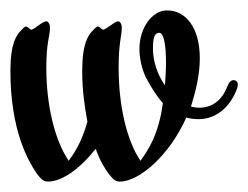

<svg xmlns="http://www.w3.org/2000/svg" viewBox="-20 -339 477 369"><path d="M436 -170C437 -173 437 -175 437 -177C437 -182 433 -185 429 -185C424 -185 420 -181 417 -173C406 -145 387 -132 363 -132C358 -132 352 -133 347 -134C356 -163 364 -195 364 -227C364 -286 337 -319 301 -319C272 -319 248 -285 248 -245C248 -228 252 -208 260 -191C271 -170 282 -153 293 -141C285 -79 263 -48 250 -30C223 -70 208 -137 208 -209C208 -259 214 -268 214 -286C214 -294 210 -298 207 -298C200 -298 184 -282 178 -282C175 -282 172 -288 168 -288C165 -288 162 -284 158 -280C150 -272 138 -256 138 -203C138 -163 143 -133 148 -105C137 -66 123 -45 112 -30C85 -70 69 -137 69 -209C69 -259 76 -268 76 -286C76 -294 72 -298 69 -298C61 -298 46 -282 40 -282C37 -282 34 -288 30 -288C27 -288 24 -284 20 -280C12 -272 0 -256 0 -203C0 -88 34 -30 51 -5C58 4 63 10 72 10C99 10 133 -14 164 -53C172 -30 182 -14 189 -5C196 4 201 10 210 10C248 10 306 -41 338 -113C346 -111 354 -110 362 -110C395 -110 423 -133 436 -170ZM274 -244C274 -257 274 -276 286 -276C295 -276 299 -252 299 -219C299 -203 298 -188 297 -175C282 -196 274 -223 274 -244Z"/></svg>

Font: Engagement
Style: Regular
Weight: 400
Designer: Astigmatic (AOETI)
Foundry: Astigmatic (AOETI)
Version: Version 1.000